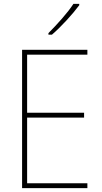

<svg xmlns="http://www.w3.org/2000/svg" viewBox="-20 -971 528 991"><path d="M431 0H94V-714H431V-689H120V-389H414V-364H120V-25H431ZM389 -944Q363 -909 323.5 -866Q284 -823 248 -792H230V-800Q264 -834 300 -875Q336 -916 359 -951H389Z"/></svg>

Font: Noto Sans Myanmar UI SemiCondensed Thin
Style: Regular
Weight: 100
Width: 4
Designer: Monotype Design Team
Foundry: Monotype Imaging Inc.
Version: Version 2.103; ttfautohint (v1.8.4.7-5d5b)